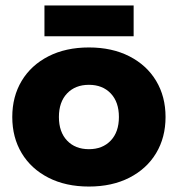

<svg xmlns="http://www.w3.org/2000/svg" viewBox="-20 -669 652 704"><path d="M143 -649H470V-536H143ZM25 -240Q25 -315 59.5 -372.5Q94 -430 157.5 -462.5Q221 -495 306 -495Q391 -495 454.5 -462.5Q518 -430 552.5 -372.5Q587 -315 587 -240Q587 -165 552.5 -107.5Q518 -50 454.5 -17.5Q391 15 306 15Q221 15 157.5 -17.5Q94 -50 59.5 -107.5Q25 -165 25 -240ZM416 -240Q416 -295 386 -326.5Q356 -358 306 -358Q256 -358 226 -326.5Q196 -295 196 -240Q196 -185 226 -153.5Q256 -122 306 -122Q356 -122 386 -153.5Q416 -185 416 -240Z"/></svg>

Font: Readiness
Style: Bold
Weight: 700
Designer: Katatrad Team
Foundry: CadsonDemak
Version: Version 1.00;January 16, 2020;FontCreator 12.0.0.2550 64-bit